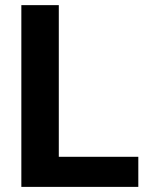

<svg xmlns="http://www.w3.org/2000/svg" viewBox="-20 -731 582 751"><path d="M210 -117.7H521V0H63.5V-710.9H210Z"/></svg>

Font: Vazir FD-UI
Style: Bold-FD-UI
Weight: 700
Designer: Saber Rastikerdar
Foundry: Saber Rastikerdar
Version: Version 30.0.0